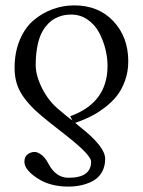

<svg xmlns="http://www.w3.org/2000/svg" viewBox="-20 -459 530 714"><path d="M259.8 -2 277.8 13.2Q371.1 85.9 371.1 131.8Q371.1 159.2 359.6 179.9Q348.1 200.7 328.4 212.2Q308.6 223.6 284.9 229.2Q261.2 234.9 233.9 234.9Q165.5 234.9 118.2 203.4Q70.8 171.9 70.8 143.1Q70.8 123.5 83 114.7Q95.2 106 108.9 106Q119.1 106 133.3 116Q147.5 126 160.2 149.9Q187.5 202.1 234.9 202.1Q318.8 202.1 318.8 142.1Q318.8 118.7 234.9 51.8L164.1 -3.9Q130.9 -30.3 109.4 -50.5Q87.9 -70.8 69.6 -95.5Q51.3 -120.1 42.7 -147.2Q34.2 -174.3 34.2 -206.1Q34.2 -264.6 53.7 -310.8Q73.2 -356.9 105.5 -384Q137.7 -411.1 176.3 -425Q214.8 -439 255.9 -439Q346.7 -439 401.9 -379.9Q457 -320.8 457 -231Q457 -192.4 444.8 -158.7Q432.6 -125 413.6 -101.3Q394.5 -77.6 367.4 -57.4Q340.3 -37.1 314.7 -24.7Q289.1 -12.2 259.8 -2ZM231.9 -23.9 249 -11.2 241.2 -26.9Q379.9 -76.7 379.9 -213.9Q379.9 -245.6 371.6 -278.1Q363.3 -310.5 347.7 -339.4Q332 -368.2 305.2 -386.5Q278.3 -404.8 245.1 -404.8Q232.9 -404.8 221.7 -403.1Q210.4 -401.4 196.8 -396Q183.1 -390.6 171.6 -382.1Q160.2 -373.5 148.9 -359.1Q137.7 -344.7 129.9 -325.4Q122.1 -306.2 117.4 -278.3Q112.8 -250.5 112.8 -216.8Q112.8 -177.2 137.5 -128.9Q162.1 -80.6 202.1 -48.8Z"/></svg>

Font: Linux Biolinum
Style: Regular
Weight: 400
Designer: Philipp H. Poll
Foundry: Philipp H. Poll
Version: Version 0.6.4